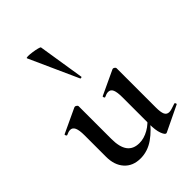

<svg xmlns="http://www.w3.org/2000/svg" viewBox="-218 -827 937 937"><g transform="rotate(-45 250.5 -359.0)"><path d="M189 11Q136 11 105.5 -23Q75 -57 75 -114V-263Q75 -298 67.5 -314.5Q60 -331 44 -331Q32 -331 16 -323Q12 -322 9.5 -328Q7 -334 10 -335L136 -394Q139 -395 141 -395Q145 -395 150 -391Q155 -387 155 -384V-157Q155 -101 175.5 -73.5Q196 -46 238 -46Q270 -46 302.5 -64.5Q335 -83 356 -113L362 -101Q324 -49 281 -19Q238 11 189 11ZM417 -384V-113Q417 -79 424 -64.5Q431 -50 448 -50Q456 -50 467 -53.5Q478 -57 493 -62Q497 -64 500 -58.5Q503 -53 499 -51L368 12Q366 13 364 13Q355 13 346 -11Q337 -35 337 -79V-263Q337 -298 330 -314.5Q323 -331 306 -331Q294 -331 278 -323Q274 -322 272 -328Q270 -334 273 -335L399 -394Q401 -395 403 -395Q408 -395 412.5 -391Q417 -387 417 -384ZM142 -727Q141 -731 153 -731Q165 -731 182.5 -728.5Q200 -726 213.5 -722.5Q227 -719 228 -716L266 -476Q267 -474 262 -472.5Q257 -471 256 -474Z"/></g></svg>

Font: Cormorant Infant Light SemiBold
Style: Regular
Weight: 600
Version: Version 4.001